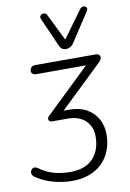

<svg xmlns="http://www.w3.org/2000/svg" viewBox="-139 -822 725 1072"><g transform="rotate(-10 224.0 -286.5)"><path d="M181 188Q130 188 76 173.5Q22 159 -23 128Q-38 117 -37 102Q-36 87 -23.5 80Q-11 73 6 85Q46 114 89 125.5Q132 137 179 137Q265 137 309 90.5Q353 44 353 -36Q353 -89 317.5 -124Q282 -159 215 -159H128Q113 -159 109.5 -170.5Q106 -182 118 -193L369 -434H88Q73 -434 65.5 -441.5Q58 -449 60 -460Q64 -485 91 -485H432Q453 -485 457 -469.5Q461 -454 442 -437L202 -207H232Q291 -207 332 -184Q373 -161 394 -122Q415 -83 415 -36Q415 30 387 81Q359 132 306.5 160Q254 188 181 188ZM275 -543Q249 -543 238 -570L167 -731Q161 -745 168.5 -753Q176 -761 187 -760.5Q198 -760 205 -748L280 -596L392 -750Q401 -761 412 -760.5Q423 -760 428.5 -751.5Q434 -743 425 -730L321 -571Q312 -556 299.5 -549.5Q287 -543 275 -543Z"/></g></svg>

Font: Nunito Light
Style: Italic
Weight: 300
Italic angle: -9°
Designer: Vernon Adams
Foundry: Vernon Adams
Version: Version 3.601; ttfautohint (v1.8.2.53-6de2)